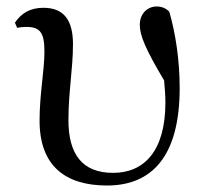

<svg xmlns="http://www.w3.org/2000/svg" viewBox="-20 -557 629 592"><path d="M310 15C449 15 534 -76 534 -285C534 -373 521 -455 502 -521C492 -531 480 -537 463 -537C434 -537 411 -514 411 -481C411 -447 429 -405 486 -309C488 -285 490 -263 490 -241C490 -91 424 -24 329 -24C233 -24 191 -82 191 -187C191 -274 205 -344 205 -421C205 -492 179 -533 114 -533C74 -533 46 -517 26 -487L33 -471C41 -473 51 -474 61 -474C104 -474 117 -456 117 -398C117 -340 102 -267 102 -185C102 -46 181 15 310 15Z"/></svg>

Font: Noto Serif TC Medium
Style: Regular
Weight: 500
Designer: Ryoko NISHIZUKA 西塚涼子 (kana & ideographs); Frank Grießhammer (Latin, Greek & Cyrillic); Wenlong ZHANG 张文龙 (bopomofo); San
Foundry: Adobe
Version: Version 2.001;hotconv 1.1.0;makeotfexe 2.6.0